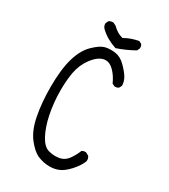

<svg xmlns="http://www.w3.org/2000/svg" viewBox="-205 -936 911 1037"><g transform="rotate(30 250.0 -417.0)"><path d="M381.3 -789.6Q381.8 -791.5 381.8 -792.5Q381.8 -793.5 381.6 -794.9Q381.3 -796.4 381.3 -798.3Q381.3 -800.3 380.9 -802.2Q380.4 -804.2 379.9 -805.9Q379.4 -807.6 378.4 -809.6Q377 -812.5 374.5 -815.4L358.9 -823.2Q313.5 -815.4 274.4 -793.5L271.5 -792L268.6 -793Q236.3 -800.8 206.1 -831.1L189 -839.4Q187 -839.8 185.5 -839.8Q171.4 -839.8 160.6 -832.5L152.8 -815.9Q152.3 -814.5 152.3 -811.8Q152.3 -809.1 153.3 -804.7Q155.3 -795.4 162.1 -787.1Q185.1 -764.6 211.9 -749.5Q238.3 -734.9 266.6 -725.6Q321.8 -744.1 373.5 -773.4ZM278.3 5.9Q306.6 5.9 331.1 -3.9Q359.4 -14.6 391.4 -49.3Q423.3 -84 436.5 -117.7Q437 -121.6 437 -123.8Q437 -126 437 -128.4Q437 -130.9 436 -134.8Q434.1 -142.1 429.2 -148.9L410.6 -158.7Q408.7 -159.2 407.2 -159.2Q394 -159.2 384.8 -152.3Q373 -122.1 353.5 -94.7Q332 -64.5 296.9 -59.6Q285.6 -58.1 277.6 -58.1Q269.5 -58.1 263.2 -58.6Q249 -59.6 233.4 -64Q201.2 -73.2 176.3 -120.6Q152.3 -166 138.2 -232.4Q123.5 -304.2 123.5 -380.4Q123.5 -442.4 132.3 -491.7Q142.6 -547.4 173.8 -589.4Q213.9 -643.1 254.4 -643.1Q280.3 -643.1 304.7 -618.7Q331.5 -591.8 349.1 -551.8L364.7 -544.4Q366.7 -543.9 368.2 -543.9Q381.8 -543.9 390.6 -551.3L398.9 -567.4Q398.4 -593.3 384.8 -616.5Q371.1 -639.6 341.3 -669.4Q311.5 -699.2 277.8 -703.6Q264.2 -705.6 251.5 -705.6Q231.4 -705.6 213.9 -701.2Q186 -693.8 147.5 -656.2Q108.9 -618.7 88.9 -551.3Q67.9 -480.5 67.9 -369.6Q67.9 -274.4 82.8 -195.6Q97.7 -116.7 133.3 -70.3Q169.4 -24.4 200.7 -10.3Q237.3 5.9 278.3 5.9Z"/></g></svg>

Font: NaikaiFont
Style: Light
Weight: 300
Version: Version 1.89